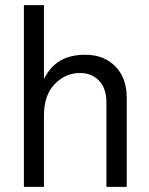

<svg xmlns="http://www.w3.org/2000/svg" viewBox="-20 -727 580 747"><path d="M473 0H394V-328Q394 -383 365.5 -413Q337 -443 291 -443Q235 -443 193 -400Q151 -357 151 -277V0H73V-707H151V-419Q196 -514 311 -514Q384 -514 428.5 -469Q473 -424 473 -347Z"/></svg>

Font: Hind Guntur
Style: Regular
Weight: 400
Designer: Manushi Parikh, Hitesh Malaviya
Foundry: Indian Type Foundry
Version: Version 1.002;PS 1.0;hotconv 1.0.86;makeotf.lib2.5.63406; tt